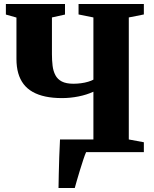

<svg xmlns="http://www.w3.org/2000/svg" viewBox="-20 -763 772 963"><path d="M273.5 180Q274 150 274.8 109.2Q275.5 68.5 277.2 23.8Q279 -21 281 -63.5H448.5V-303Q415 -287.5 373.5 -279.2Q332 -271 291 -271Q244.5 -271 208 -278.8Q171.5 -286.5 144 -302Q116.5 -317.5 98.5 -341Q80.5 -364.5 71.5 -396Q62.5 -427.5 62.5 -467.5V-675L9.5 -690V-743H306V-690L240.5 -675.5V-491Q240.5 -460 243.8 -433.2Q247 -406.5 257.8 -386Q268.5 -365.5 290.2 -354.2Q312 -343 348.5 -343Q367 -343 386.2 -345.5Q405.5 -348 422 -353Q438.5 -358 448.5 -363.5V-675.5L374 -690.5V-743H701.5V-690.5L626 -675.5V-63.5L701.5 -49.5V0H412Q406.5 11.5 398.2 36.5Q390 61.5 381 90.5Q372 119.5 365 144.2Q358 169 355 180Z"/></svg>

Font: Merriweather 60pt Black
Style: Regular
Weight: 900
Version: Version 2.100